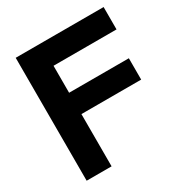

<svg xmlns="http://www.w3.org/2000/svg" viewBox="-168 -847 927 974"><g transform="rotate(-30 296.0 -360.0)"><path d="M60 0H206V-306H556V-431H206V-589H575V-720H60Z"/></g></svg>

Font: Aspekta 650
Style: Regular
Weight: 650
Designer: Ivo Dolenc
Version: Version 2.000